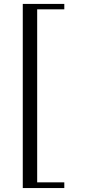

<svg xmlns="http://www.w3.org/2000/svg" viewBox="-20 -805 439 971"><path d="M95.2 146V-785.2H305.2V-757.8H168V117.2H305.2V146Z"/></svg>

Font: Dihjauti S
Style: Bold
Weight: 700
Designer: T. Christopher White
Version: Version 3.0.0